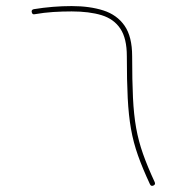

<svg xmlns="http://www.w3.org/2000/svg" viewBox="-20 -603 585 632"><path d="M84.5 -563Q82.5 -570.8 91.3 -572.8Q153.8 -583 215.8 -583Q275.4 -583 320.3 -568.6Q365.2 -554.2 390.1 -518.3Q415 -482.4 415 -418Q415 -337.4 417.7 -281.2Q420.4 -225.1 428.2 -181.6Q436 -138.2 450.7 -96.7Q465.3 -55.2 489.3 -3.4Q492.7 4.4 484.9 7.8Q477.1 11.2 473.6 3.4Q449.2 -48.8 434.1 -91.6Q418.9 -134.3 411.1 -179Q403.3 -223.6 400.4 -280.5Q397.5 -337.4 397.5 -418Q397.5 -476.6 376.2 -508.5Q355 -540.5 314.5 -553Q273.9 -565.4 215.8 -565.4Q185.5 -565.4 155 -563.5Q124.5 -561.5 94.2 -556.2Q86.4 -554.2 84.5 -563Z"/></svg>

Font: Mikhak-DS1-FD Thin
Style: Regular
Weight: 100
Designer: Amin Abedi
Version: Version 3.2